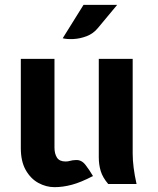

<svg xmlns="http://www.w3.org/2000/svg" viewBox="-20 -760 653 793"><path d="M205 13Q170.5 13 138.5 -4.5Q106.5 -22 86.2 -57.8Q66 -93.5 66 -148V-517H205V-150Q205 -125.5 215.2 -109.2Q225.5 -93 251 -93Q261 -93 270 -95.8Q279 -98.5 293 -99Q316.5 -100.5 333.2 -78.8Q350 -57 364 -33Q314.5 -7 277 3Q239.5 13 205 13ZM427 0Q404 -27 396 -53.5Q388 -80 388 -110V-517H528V-126Q528 -98.5 532 -67Q536 -35.5 544 0ZM239 -602 325 -740H464L385 -645Q365.5 -621 337.8 -610.5Q310 -600 283 -598.8Q256 -597.5 239 -602Z"/></svg>

Font: Expletus Sans
Style: Bold
Weight: 700
Version: Version 7.500